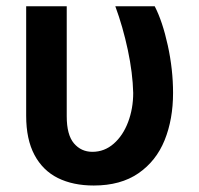

<svg xmlns="http://www.w3.org/2000/svg" viewBox="-20 -565 617 595"><path d="M61.1 -545.5H186.8V-204.5Q186.8 -147 209.2 -120.7Q231.5 -94.5 266.3 -94.5Q303.6 -94.5 332.4 -119.7Q361.2 -144.9 377 -186.8Q392.8 -228.7 392.8 -277Q391.3 -338.8 376.1 -410.3Q360.8 -481.9 337.4 -545.5H459.5Q483.7 -498.6 500 -424.2Q516.3 -349.8 516.3 -277Q516.3 -195.3 490.2 -130.7Q464.1 -66.1 409.1 -28.1Q354 9.9 270.6 9.9Q206.3 9.9 159.4 -13.3Q112.6 -36.6 86.8 -84.9Q61.1 -133.2 61.1 -206Z"/></svg>

Font: Riot Sans
Style: Bold
Weight: 600
Designer: Rasmus Andersson
Foundry: rsms
Version: Version 4.001